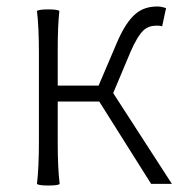

<svg xmlns="http://www.w3.org/2000/svg" viewBox="-20 -567 568 592"><path d="M129 5Q99 5 94 0Q100 -50 100 -133V-266V-400Q100 -484 94 -533Q99 -538 129 -538Q159 -538 163 -533Q158 -486 158 -418V-303H284L339 -432Q367 -499 399 -525Q425 -547 465 -547Q477 -547 492 -542L480 -486Q473 -488 463 -488Q439 -488 423 -474Q403 -455 382 -406L329 -280L510 0H446L286 -254H158V-127Q158 -47 164 0Q160 5 129 5Z"/></svg>

Font: GenSekiGothic TW L
Style: Regular
Weight: 300
Version: Version 1.501;PS 1;hotconv 16.6.51;makeotf.lib2.5.65220